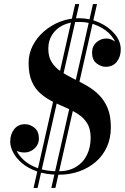

<svg xmlns="http://www.w3.org/2000/svg" viewBox="-20 -850 618 950"><path d="M271.5 14.5Q209 14.5 163.2 -1.8Q117.5 -18 88.2 -43.2Q59 -68.5 44.8 -96.5Q30.5 -124.5 30.5 -149Q30.5 -185.5 50 -210.5Q69.5 -235.5 104 -235.5Q128.5 -235.5 150.5 -217.8Q172.5 -200 172.5 -165Q172.5 -144 162 -128.5Q151.5 -113 135.2 -104.2Q119 -95.5 100.5 -95.5Q74.5 -95.5 53 -108.5Q31.5 -121.5 31.5 -149H50.5Q50.5 -127 63.2 -101.8Q76 -76.5 102.5 -53.8Q129 -31 170.2 -16.8Q211.5 -2.5 269 -2.5Q320 -2.5 355.8 -24Q391.5 -45.5 410 -83Q428.5 -120.5 428.5 -168.5Q428.5 -211.5 412 -238.8Q395.5 -266 368 -284.2Q340.5 -302.5 307.8 -316.5Q275 -330.5 242.2 -346.5Q209.5 -362.5 182 -385.8Q154.5 -409 138 -445.8Q121.5 -482.5 121.5 -538Q121.5 -584.5 142.2 -624.8Q163 -665 198.5 -695.5Q234 -726 278.2 -743Q322.5 -760 369.5 -760Q423.5 -760 471 -738.5Q518.5 -717 548 -681.5Q577.5 -646 577.5 -605.5Q577.5 -569 557.8 -544.2Q538 -519.5 503.5 -519.5Q479 -519.5 457.2 -537Q435.5 -554.5 435.5 -589.5Q435.5 -621.5 457.2 -640.5Q479 -659.5 506 -659.5Q523 -659.5 539.2 -650.5Q555.5 -641.5 566 -629.2Q576.5 -617 576.5 -605.5H557.5Q557.5 -640.5 532 -671.8Q506.5 -703 464 -722.2Q421.5 -741.5 371 -741.5Q324 -741.5 290.2 -724.5Q256.5 -707.5 237.8 -677.8Q219 -648 219 -609.5Q219 -569 235.8 -542.5Q252.5 -516 280 -497.2Q307.5 -478.5 340.8 -462.2Q374 -446 407 -427.5Q440 -409 467.5 -382.5Q495 -356 511.8 -317Q528.5 -278 528.5 -220Q528.5 -166 508.8 -122.8Q489 -79.5 453.5 -49Q418 -18.5 371.5 -2Q325 14.5 271.5 14.5ZM146 80 352 -830H372L166 80ZM234 80 440 -830H460L254 80Z"/></svg>

Font: Bodoni Moda 11pt Medium
Style: Italic
Weight: 500
Italic angle: -13°
Designer: Owen Earl
Foundry: indestructible type
Version: Version 2.004